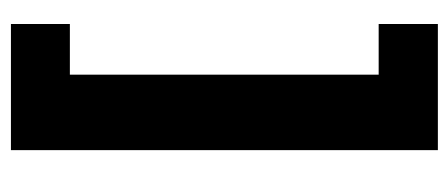

<svg xmlns="http://www.w3.org/2000/svg" viewBox="-260 -456 840 360"><g transform="rotate(-90 160.0 -276.0)"><path d="M295 125H58.5V-675.5H295V-565H200V14H295Z"/></g></svg>

Font: Anek Malayalam
Style: Bold
Weight: 700
Version: Version 1.003